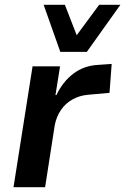

<svg xmlns="http://www.w3.org/2000/svg" viewBox="-20 -776 519 796"><path d="M36 0 115 -501H229L210 -382H214Q240 -437 284 -470.5Q328 -504 387 -507L443 -511L434 -391L344 -383Q310 -380 281 -364Q252 -348 233 -320.5Q214 -293 207 -257L167 0ZM230 -561 161 -756H249L298 -630L391 -756H479L340 -561Z"/></svg>

Font: Nunito Sans 7pt SemiCondensed
Style: Bold Italic
Weight: 700
Width: 4
Italic angle: -9°
Designer: Vernon Adams
Foundry: Vernon Adams
Version: Version 3.101;gftools[0.9.27]